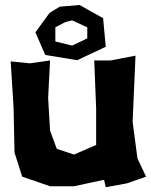

<svg xmlns="http://www.w3.org/2000/svg" viewBox="-20 -742 614 781"><path d="M363.3 -496.1 371.1 -300.8V-152.3L343.8 -140.6L281.2 -113.3L210.9 -136.7L183.6 -210.9L175.8 -343.8L183.6 -496.1L101.6 -484.4L23.4 -492.2L35.2 -304.7L39.1 -121.1L70.3 -23.4L183.6 15.6H281.2L403.3 -10.7L410.2 19.5L496.1 3.9L574.2 -23.4L539.1 -97.7L519.5 -246.1L531.2 -515.6L429.7 -496.1ZM181.6 -689.5 124 -610.4 164.1 -518.6 293.9 -497.1 410.2 -551.8 399.4 -668 303.7 -721.7 222.7 -714.8ZM246.1 -652.3 273.4 -659.2 335 -630.9V-585.9L273.4 -556.6L205.1 -573.2V-630.9Z"/></svg>

Font: MaokenAssortedSans-TC
Style: Regular
Weight: 500
Version: Version 0.83